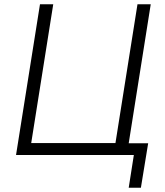

<svg xmlns="http://www.w3.org/2000/svg" viewBox="-20 -725 770 898"><path d="M582 153 606 0H55L167 -705H229L126 -56H520L623 -705H685L582 -55H673L639 153Z"/></svg>

Font: Nunito Sans 10pt SemiCondensed Light
Style: Italic
Weight: 300
Width: 4
Italic angle: -9°
Designer: Vernon Adams
Foundry: Vernon Adams
Version: Version 3.101;gftools[0.9.27]